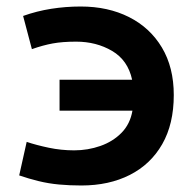

<svg xmlns="http://www.w3.org/2000/svg" viewBox="-20 -558 600 590"><path d="M230 12Q194 12 161.5 9Q129 6 98.5 -1.5Q68 -9 39 -19L62 -122Q92 -112 130 -104Q168 -96 208 -96Q250 -96 288.5 -109.5Q327 -123 353.5 -150Q380 -177 387 -218H163V-313H386Q373 -373 324.5 -401.5Q276 -430 214 -430Q172 -430 142 -424.5Q112 -419 78 -407L51 -509Q93 -524 137.5 -531Q182 -538 228 -538Q312 -538 376.5 -505.5Q441 -473 477.5 -412Q514 -351 514 -266Q514 -177 478.5 -115Q443 -53 379 -20.5Q315 12 230 12Z"/></svg>

Font: Ubuntu Sans Mono SemiBold
Style: Regular
Weight: 600
Monospace: yes
Designer: Dalton Maag Ltd
Foundry: Dalton Maag Ltd
Version: Version 1.006